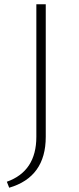

<svg xmlns="http://www.w3.org/2000/svg" viewBox="-20 -678 368 898"><path d="M150 -38V-658H194V-38Q194 150 23 200L12 172Q150 123 150 -38Z"/></svg>

Font: EauTestSC Light
Style: Regular
Weight: 300
Designer: Christian Thalmann (Catharsis Fonts)
Version: Version 0.001;PS 000.001;hotconv 1.0.88;makeotf.lib2.5.64775